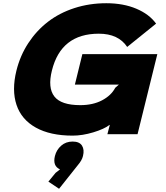

<svg xmlns="http://www.w3.org/2000/svg" viewBox="-20 -840 1041 1203"><path d="M500 137.2Q494.1 164.1 466.8 195.8L350.1 342.8L283.2 297.9L328.1 243.2L356 221.2Q308.6 200.2 324.2 137.2Q334 98.6 363.3 72.8Q392.6 46.9 435.1 46.9Q477.5 46.9 493.7 72.3Q509.8 97.7 500 137.2ZM965.8 -501 841.8 1H652.8L668 -57.1H666Q632.3 -31.2 564.2 -10.7Q496.1 9.8 435.1 9.8Q294.9 9.8 204.6 -40.5Q114.3 -90.8 83.5 -182.9Q52.7 -274.9 83 -397.9Q106.4 -492.2 157.5 -570.1Q208.5 -647.9 280.3 -703.4Q352.1 -758.8 446 -789.3Q540 -819.8 646 -819.8Q752.9 -819.8 834.2 -785.4Q915.5 -751 958 -691.9L776.9 -545.9Q721.7 -628.9 599.1 -628.9Q362.3 -628.9 305.2 -397.9Q278.3 -290 320.6 -235.6Q362.8 -181.2 482.9 -181.2Q562 -181.2 619.4 -211.4Q676.8 -241.7 702.1 -290L725.1 -310.1H449.2L496.1 -501Z"/></svg>

Font: Sinkin Sans 900 X Black Italic
Style: Regular
Weight: 950
Italic angle: -112°
Designer: Keith Bates
Foundry: K-Type
Version: Sinkin Sans (version 1.0)  by Keith Bates   •   © 2014   www